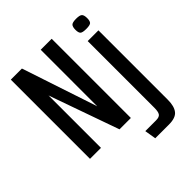

<svg xmlns="http://www.w3.org/2000/svg" viewBox="-217 -754 1063 1063"><g transform="rotate(-45 314.5 -222.5)"><path d="M45 0V-620H132L277 -184L278 -179L279 -178V-620H365V0H276L133 -404L131 -411V0ZM539 -523Q510 -523 501.5 -531Q493 -539 493 -562Q493 -585 501.5 -594Q510 -603 539 -603Q568 -603 576.5 -594Q585 -585 585 -562Q585 -539 576.5 -531Q568 -523 539 -523ZM381 175 370 108H454Q480 108 488.5 95.5Q497 83 497 52V-470H581V74Q581 124 561 149.5Q541 175 488 175Z"/></g></svg>

Font: Smooch Sans SemiBold
Style: Bold
Weight: 600
Designer: Robert E. Leuschke
Foundry: Robert E. Leuschke
Version: Version 1.010; ttfautohint (v1.8.3)